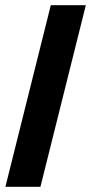

<svg xmlns="http://www.w3.org/2000/svg" viewBox="-20 -720 351 740"><path d="M0.8 0 175.8 -700H310.8L135.8 0Z"/></svg>

Font: Funnel Sans
Style: Bold Italic
Weight: 700
Italic angle: -14.036°
Designer: NORD ID, Kristian Moeller
Foundry: Dicotype
Version: Version 1.000